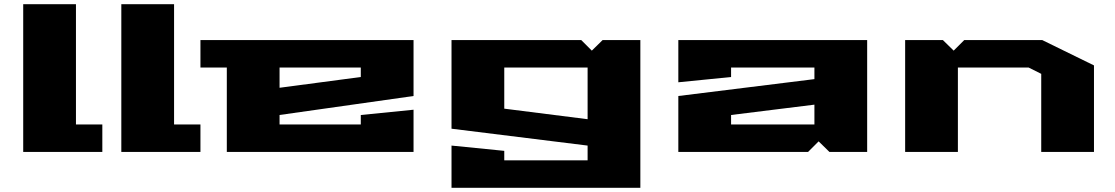

<svg xmlns="http://www.w3.org/2000/svg" viewBox="-20 -720 5285 910"><path d="M90 0V-700H340V-130H465V0Z M555 0V-700H805V-130H930V0Z M930 -400V-530H1940V-265L1305 -175V-130H1690V-175L1940 -200V0H1055V-400ZM1305 -304 1690 -355V-400H1305Z M2120 -30 2370 -5V40H2765V-30L2120 -110V-530H2735L2785 -480L2836 -530H3015V170H2120ZM2370 -205 2765 -155V-400H2370Z M3195 0V-265L3840 -345V-400H3445V-355L3195 -330V-530H4090V0H3911L3860 -50L3810 0ZM3445 -130H3840V-224L3445 -175Z M4270 0V-530H4449L4500 -480L4550 -530H4920L5165 -410V0H4915V-370L4855 -400H4520V0Z"/></svg>

Font: Stalinist One
Style: Regular
Weight: 400
Designer: Jovanny Lemonad
Foundry: Alexey Maslov, Jovanny Lemonad
Version: Version 3.004